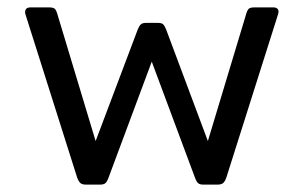

<svg xmlns="http://www.w3.org/2000/svg" viewBox="-20 -500 822 520"><path d="M189 -19 49 -461Q48 -463 48 -467Q48 -480 63 -480H112Q124 -480 128 -476.5Q132 -473 135 -463L239 -118L353 -420Q357 -430 361.5 -434Q366 -438 375 -438H408Q418 -438 422 -434Q426 -430 430 -420L543 -118L647 -463Q650 -473 654 -476.5Q658 -480 670 -480H720Q729 -480 732.5 -475Q736 -470 733 -461L593 -19Q589 -8 584 -4Q579 0 569 0H531Q521 0 516.5 -4Q512 -8 508 -19L391 -333L274 -19Q270 -8 265.5 -4Q261 0 251 0H213Q203 0 198 -4Q193 -8 189 -19Z"/></svg>

Font: Mitr Light
Style: Regular
Weight: 300
Designer: Thanarat Vachiruckul
Foundry: Cadson Demak
Version: Version 1.003